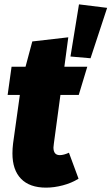

<svg xmlns="http://www.w3.org/2000/svg" viewBox="-20 -840 511 880"><path d="M342 -820 471 -804 395 -573 303 -581ZM275 -534H380L341 -405H257L227 -183Q225 -169 225 -164Q225 -129 254 -129Q272 -129 296 -140L340 -21Q308 -1 268 9.5Q228 20 191 20Q116 20 76.5 -20.5Q37 -61 37 -137Q37 -159 40 -183L71 -405H15L33 -534H97L128 -650L293 -669Z"/></svg>

Font: Fira Sans Condensed Black
Style: Italic
Weight: 900
Width: 3
Italic angle: -8°
Designer: Carrois Corporate & Edenspiekermann AG
Foundry: Carrois Corporate GbR & Edenspiekermann AG
Version: Version 4.203